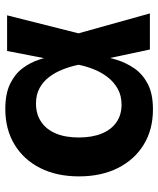

<svg xmlns="http://www.w3.org/2000/svg" viewBox="45 -638 604 734"><g transform="rotate(-90 347.0 -271.0)"><path d="M295.5 11.7Q218.6 11.7 161 -23.6Q103.4 -59 71.5 -122.6Q39.7 -186.1 39.7 -271Q39.7 -356.4 71.8 -419.6Q103.8 -482.8 161.9 -517.8Q220 -552.7 297.3 -552.7Q355.7 -552.7 393.3 -534.4Q431 -516.1 452.9 -486.9Q474.8 -457.6 485.9 -424Q496.9 -390.5 502 -360.5H549.5L586.2 -274.4L662.7 0H524.8L466.1 -274.4Q459.7 -304.5 448.5 -333.1Q437.3 -361.6 419.9 -384.7Q402.5 -407.9 377.4 -421.6Q352.2 -435.4 318.2 -435.4Q277.8 -435.4 248.6 -415.8Q219.4 -396.3 203.9 -359.9Q188.4 -323.5 188.4 -271.9Q188.4 -220.9 203.4 -184.2Q218.4 -147.5 246.6 -127.9Q274.9 -108.3 313.9 -108.3Q348.2 -108.3 374.2 -122.8Q400.3 -137.3 418.7 -161.1Q437.2 -185 448.8 -213.9Q460.5 -242.7 466.1 -271.5L519.1 -545.9H655.4L586.2 -271.5L549.5 -191H501.9Q495.9 -161.2 485.1 -126.3Q474.3 -91.3 452.9 -59.9Q431.5 -28.4 393.7 -8.3Q355.9 11.7 295.5 11.7Z"/></g></svg>

Font: Adwaita Sans
Style: Regular
Weight: 400
Designer: Rasmus Andersson
Foundry: rsms
Version: Version 4.001;git-9221beed3